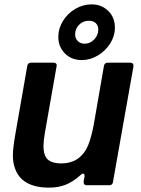

<svg xmlns="http://www.w3.org/2000/svg" viewBox="-20 -848 646 879"><path d="M47 -82Q39 -105 39 -137Q39 -171 51 -238L105 -547Q108 -561 122 -561H225Q233 -561 237 -556.5Q241 -552 239 -544L185 -237Q179 -201 179 -178Q179 -145 192 -125Q211 -100 260 -100Q317 -100 351 -134Q372 -154 385 -187Q398 -220 409 -276L456 -547Q459 -561 473 -561H576Q584 -561 588 -556.5Q592 -552 591 -544L497 -14Q495 0 480 0H377Q369 0 365.5 -5Q362 -10 363 -18L367 -40V-44Q367 -53 361 -53Q355 -53 348 -46Q315 -16 281 -2.5Q247 11 205 11Q76 11 47 -82ZM247 -679Q247 -718 268.5 -752.5Q290 -787 325 -807.5Q360 -828 399 -828Q445 -828 475.5 -798Q506 -768 506 -722Q506 -683 484.5 -649Q463 -615 428 -594Q393 -573 354 -573Q307 -573 277 -603.5Q247 -634 247 -679ZM430 -712Q430 -731 418.5 -742Q407 -753 386 -753Q360 -753 342 -734.5Q324 -716 324 -691Q324 -672 336 -660Q348 -648 367 -648Q393 -648 411.5 -667.5Q430 -687 430 -712Z"/></svg>

Font: Open Sauce Two
Style: Bold Italic
Weight: 700
Italic angle: -10°
Designer: Alfredo Marco Pradil
Foundry: Creative Sauce Fz LLC
Version: Version 1.477